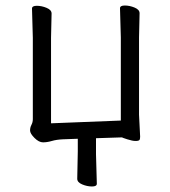

<svg xmlns="http://www.w3.org/2000/svg" viewBox="-20 -503 617 696"><path d="M262 0 208 2Q185 3 168 8Q151 13 136 13Q121 13 105 -3Q89 -19 89 -30Q89 -41 94 -50.5Q99 -60 99 -71V-366L96 -472Q96 -482 113.5 -482Q131 -482 149 -474.5Q167 -467 167 -454L165 -366V-56L418 -66V-367L415 -473Q415 -483 432.5 -483Q450 -483 468 -475.5Q486 -468 486 -455L484 -367V-87L488 -8Q488 0 486 4Q483 8 471.5 8Q460 8 441.5 2Q423 -4 422 -5L328 -2V56L331 163Q331 173 313.5 173Q296 173 278 165.5Q260 158 260 145L262 46Z"/></svg>

Font: ToneOZ-Pinyin-WenKai-Regular
Style: Regular
Weight: 400
Designer: Fontworks Inc.
Foundry: ToneOZ
Version: Version 0.240331